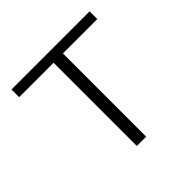

<svg xmlns="http://www.w3.org/2000/svg" viewBox="-162 -796 954 954"><g transform="rotate(-45 315.0 -319.5)"><path d="M282.5 0V-625H348V0ZM40.5 -585V-639H589.5V-585Z"/></g></svg>

Font: Anek Gujarati SemiExpanded Light
Style: Regular
Weight: 300
Width: 6
Designer: Mrunmayee Ghaisas (Gujarati), Yesha Goshar (Latin)
Foundry: Ek Type
Version: Version 1.003